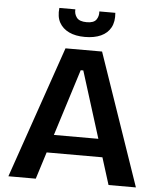

<svg xmlns="http://www.w3.org/2000/svg" viewBox="-58 -908 794 957"><g transform="rotate(5 339.0 -429.0)"><path d="M20 0 248 -660H431L658 0H521L346 -558H333L157 0ZM141 -135V-225H555V-135ZM200 -858H280Q278 -835 291.5 -817Q305 -799 342 -799Q377 -799 389.5 -816.5Q402 -834 400 -858H480Q484 -814 468 -784.5Q452 -755 419 -740Q386 -725 339 -725Q292 -725 259.5 -740.5Q227 -756 211 -785Q195 -814 200 -858Z"/></g></svg>

Font: Bricolage Grotesque 24pt SemiBold
Style: Regular
Weight: 600
Designer: Mathieu Triay
Foundry: Atelier Triay
Version: Version 1.001;gftools[0.9.33.dev8+g029e19f]